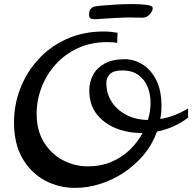

<svg xmlns="http://www.w3.org/2000/svg" viewBox="-20 -896 945 944"><path d="M349.1 27.8Q270 27.8 201.7 -8.3Q133.3 -44.4 91.1 -116.2Q48.8 -188 48.8 -295.4Q48.8 -379.4 79.1 -459Q109.4 -538.6 166.7 -602.3Q224.1 -666 306.2 -703.6Q388.2 -741.2 491.2 -741.2Q506.8 -741.2 523.9 -739.5Q541 -737.8 558.1 -734.9L556.2 -685.1Q543.5 -687.5 531.2 -688.2Q519 -689 507.8 -689Q427.7 -689 363.5 -659.4Q299.3 -629.9 253.9 -579.6Q208.5 -529.3 184.3 -466.3Q160.2 -403.3 160.2 -336.4Q160.2 -254.4 196 -196.5Q231.9 -138.7 289.3 -108.4Q346.7 -78.1 411.1 -78.1Q476.1 -78.1 528.1 -100.3Q580.1 -122.6 618.7 -159.9Q657.2 -197.3 681.2 -242.2H674.8Q608.4 -242.2 550 -265.4Q491.7 -288.6 455.3 -335.2Q418.9 -381.8 418.9 -452.1Q418.9 -492.2 437.3 -527.1Q455.6 -562 494.4 -583.5Q533.2 -605 594.2 -605Q637.7 -605 679 -580.3Q720.2 -555.7 747.1 -504.6Q773.9 -453.6 773.9 -375Q773.9 -341.3 768.1 -311Q835 -321.3 904.8 -362.8V-317.9Q872.1 -292 832.8 -274.7Q793.5 -257.3 752 -249Q729 -185.5 686.3 -134.5Q643.6 -83.5 588.4 -47.1Q533.2 -10.7 471.7 8.5Q410.2 27.8 349.1 27.8ZM707 -306.2Q720.2 -348.1 720.2 -390.1Q720.2 -434.1 705.1 -470.5Q689.9 -506.8 658.9 -528.3Q627.9 -549.8 581.1 -549.8Q539.6 -549.8 521.2 -532.5Q502.9 -515.1 502.9 -487.8Q502.9 -436 529.3 -395.3Q555.7 -354.5 601.8 -330.8Q647.9 -307.1 707 -306.2ZM445.8 -801.3Q442.4 -801.3 430.2 -803.5Q418 -805.7 418 -821.3Q418 -844.2 426 -852.5Q434.1 -860.8 441.9 -863.3Q449.2 -865.2 478 -868.2Q506.8 -871.1 547.1 -873.5Q587.4 -876 628.9 -876Q670.4 -876 700.7 -872.1Q731 -868.2 731 -856Q731 -842.3 716.3 -825.7Q701.7 -809.1 682.1 -809.1Q665 -809.1 647.7 -809.6Q630.4 -810.1 614.7 -810.1Q604 -810.1 588.6 -809.6Q573.2 -809.1 540.8 -807.4Q508.3 -805.7 445.8 -801.3Z"/></svg>

Font: Norican
Style: Regular
Weight: 400
Designer: Vernon Adams
Foundry: Vernon Adams
Version: Version 1.100; ttfautohint (v1.8.4.7-5d5b);gftools[0.9.33]